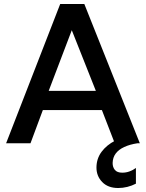

<svg xmlns="http://www.w3.org/2000/svg" viewBox="-20 -720 734 965"><path d="M10.7 0 282.6 -700H403.8L682.8 0H556.7L492.1 -166.9H195.4L133.3 0ZM224.7 -263.2H461.8L340.8 -568.2ZM574.1 225Q522.8 225 493.6 194.8Q464.4 164.7 464.8 120.8Q465.4 76.6 490.7 42.7Q516 8.9 558.8 -13.2Q601.7 -35.3 654.9 -43L671 0Q632.2 5.9 604.5 18.8Q576.7 31.6 561.7 51.5Q546.8 71.3 546.1 98.8Q545.8 119.7 557.2 133.8Q568.6 147.9 594.6 147.9Q613.6 147.9 631.3 141.4Q648.9 134.9 663.1 124.2V203.1Q643.1 213.6 620.1 219.3Q597.1 225 574.1 225Z"/></svg>

Font: Geologica-Sharp
Style: Regular
Weight: 100
Designer: Sindre Bremnes, Frode Helland
Foundry: Monokrom Skriftforlag AS
Version: Version 1.010;gftools[0.9.28]